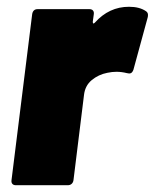

<svg xmlns="http://www.w3.org/2000/svg" viewBox="-20 -547 457 567"><path d="M411 -514Q417 -510 417 -503Q417 -498 416 -495L374 -341Q371 -333 366.5 -331Q362 -329 355 -331Q339 -335 324 -335Q311 -335 297 -332Q271 -327 251 -310.5Q231 -294 228 -266L197 -15Q196 -8 191.5 -4Q187 0 180 0H27Q20 0 16.5 -4Q13 -8 14 -15L75 -505Q76 -512 80 -516Q84 -520 91 -520H244Q251 -520 254.5 -516Q258 -512 257 -505L254 -483Q254 -474 260 -480Q302 -527 361 -527Q392 -527 411 -514Z"/></svg>

Font: Barlow Black
Style: Italic
Weight: 900
Italic angle: -7°
Designer: Jeremy Tribby
Foundry: Tribby Type
Version: Version 1.408